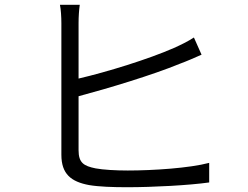

<svg xmlns="http://www.w3.org/2000/svg" viewBox="-20 -786 1040 804"><path d="M314 -766H231C235 -747 237 -715 237 -689C237 -637 237 -231 237 -138C237 -57 278 -25 353 -11C394 -4 453 -2 512 -2C621 -2 771 -10 856 -22V-104C773 -82 621 -72 515 -72C465 -72 411 -75 380 -81C331 -91 309 -104 309 -157V-383C433 -416 619 -472 733 -519C763 -530 797 -545 824 -557L792 -629C766 -612 737 -598 708 -585C601 -538 429 -485 309 -457V-689C309 -717 311 -744 314 -766Z"/></svg>

Font: Noto Sans CJK HK DemiLight
Style: Regular
Weight: 350
Designer: Ryoko NISHIZUKA 西塚涼子 (kana, bopomofo & ideographs); Paul D. Hunt (Latin, Greek & Cyrillic); Sandoll Communications 산돌커뮤니
Foundry: Adobe
Version: Version 2.004;hotconv 1.0.118;makeotfexe 2.5.65603